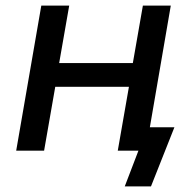

<svg xmlns="http://www.w3.org/2000/svg" viewBox="-20 -540 703 688"><path d="M492 -520 456 -314H192L228 -520H128L38 0H138L178 -229H442L402 0H476L427 128H521L605 -84H517L592 -520Z"/></svg>

Font: Fixel Display 20240404 Medium
Style: Italic
Weight: 500
Italic angle: -10°
Designer: AlfaBravo + MacPaw
Foundry: Kyrylo Tkachov, Marchela Mozhyna, Serhii Makarenko, Maria Weinstein, Zakhar Kryvoshyya
Version: Version 1.211;Glyphs 3.2 (3225)